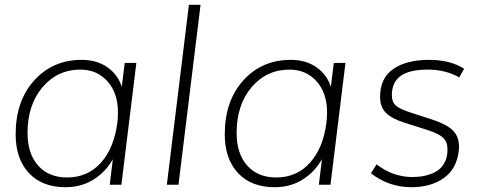

<svg xmlns="http://www.w3.org/2000/svg" viewBox="-20 -760 1969 790"><path d="M311 -473.6Q216.3 -473.6 154.8 -401.1Q93.3 -328.6 93.3 -212.9Q93.3 -127.9 136.7 -78.9Q180.2 -29.8 256.3 -29.8Q340.8 -29.8 395.3 -90.6Q449.7 -151.4 462.9 -255.9Q465.3 -274.4 465.3 -297.4Q465.3 -377.4 422.1 -425.5Q378.9 -473.6 311 -473.6ZM44.4 -207.5Q44.4 -344.7 120.8 -429.2Q197.3 -513.7 315.9 -513.7Q378.4 -513.7 421.9 -483.2Q465.3 -452.6 481 -402.8L493.2 -501H541L479.5 0H431.6L444.3 -105Q414.6 -52.2 364.5 -21Q314.5 10.3 249.5 10.3Q153.3 10.3 98.9 -48.1Q44.4 -106.4 44.4 -207.5Z M666.5 0 757.3 -740.2H805.2L714.4 0Z M1171.4 -473.6Q1076.7 -473.6 1015.1 -401.1Q953.6 -328.6 953.6 -212.9Q953.6 -127.9 997.1 -78.9Q1040.5 -29.8 1116.7 -29.8Q1201.2 -29.8 1255.6 -90.6Q1310.1 -151.4 1323.2 -255.9Q1325.7 -274.4 1325.7 -297.4Q1325.7 -377.4 1282.5 -425.5Q1239.3 -473.6 1171.4 -473.6ZM904.8 -207.5Q904.8 -344.7 981.2 -429.2Q1057.6 -513.7 1176.3 -513.7Q1238.8 -513.7 1282.2 -483.2Q1325.7 -452.6 1341.3 -402.8L1353.5 -501H1401.4L1339.8 0H1292L1304.7 -105Q1274.9 -52.2 1224.9 -21Q1174.8 10.3 1109.9 10.3Q1013.7 10.3 959.2 -48.1Q904.8 -106.4 904.8 -207.5Z M1739.7 -473.6Q1664.6 -473.6 1628.4 -447.5Q1592.3 -421.4 1592.3 -368.2Q1592.3 -340.3 1608.4 -325.9Q1624.5 -311.5 1668 -297.4L1762.7 -266.6Q1817.4 -248.5 1843 -223.6Q1868.7 -198.7 1868.7 -156.7Q1868.7 -147.5 1867.2 -136.7Q1857.9 -63 1804.7 -26.4Q1751.5 10.3 1672.9 10.3Q1580.1 10.3 1506.3 -46.9L1529.3 -84Q1529.8 -83.5 1535.2 -79.6Q1540.5 -75.7 1544.4 -73.2Q1548.3 -70.8 1555.7 -65.9Q1563 -61 1569.8 -57.9Q1576.7 -54.7 1585.9 -50.3Q1595.2 -45.9 1605 -43Q1614.7 -40 1626 -37.4Q1637.2 -34.7 1650.1 -33.2Q1663.1 -31.7 1676.3 -31.7Q1697.3 -31.7 1715.8 -34.4Q1734.4 -37.1 1754.4 -44.7Q1774.4 -52.2 1788.6 -64.5Q1802.7 -76.7 1812 -97.2Q1821.3 -117.7 1821.3 -145Q1821.3 -176.3 1803 -193.4Q1784.7 -210.4 1741.7 -224.1L1645 -254.9Q1593.8 -271 1568.8 -294.9Q1543.9 -318.8 1543.9 -361.3Q1543.9 -439 1598.4 -476.3Q1652.8 -513.7 1744.6 -513.7Q1833 -513.7 1889.6 -477.1L1869.6 -441.4Q1814 -473.6 1739.7 -473.6Z"/></svg>

Font: Muli
Style: ExtraLightItalic
Weight: 200
Italic angle: -7°
Designer: Vernon Adams
Foundry: newtypography
Version: Version 2.0; ttfautohint (v1.00rc1.2-2d82) -l 8 -r 50 -G 200